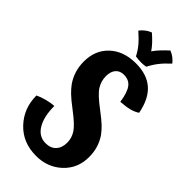

<svg xmlns="http://www.w3.org/2000/svg" viewBox="-307 -1032 1138 1138"><g transform="rotate(45 262.5 -462.5)"><path d="M447 -319Q468 -288 478.5 -253Q489 -218 489 -177Q489 -83 423.5 -21.5Q358 40 261 40Q150 40 80 -34Q10 -108 10 -215Q34 -227 68.5 -236Q103 -245 129 -246Q129 -157 160.5 -105Q192 -53 248 -53Q290 -53 313.5 -78Q337 -103 337 -146Q337 -185 315.5 -218.5Q294 -252 221 -307Q172 -344 149 -366.5Q126 -389 110 -411Q88 -443 77 -479Q66 -515 66 -556Q66 -651 128 -709Q190 -767 293 -767Q385 -767 439.5 -719.5Q494 -672 513 -573Q491 -558 461.5 -550.5Q432 -543 388 -540Q378 -609 355.5 -639Q333 -669 290 -669Q257 -669 238.5 -647.5Q220 -626 220 -588Q220 -546 242 -511Q264 -476 338 -421Q387 -384 409 -362.5Q431 -341 447 -319ZM165 -914Q179 -932 195 -944Q211 -956 230 -963Q256 -940 273 -922Q290 -904 306 -881Q322 -904 340.5 -923.5Q359 -943 383 -965Q402 -958 418 -945.5Q434 -933 446 -918Q411 -886 389 -858Q367 -830 350 -796Q342 -794 332 -793Q322 -792 311 -792Q298 -792 286 -793Q274 -794 263 -796Q249 -825 226 -853Q203 -881 165 -914Z"/></g></svg>

Font: Atma SemiBold
Style: Regular
Weight: 600
Designer: Gregori Vincens, Jeremie Hornus, Riccardo Olocco, Yoann Minet.
Foundry: black foundry
Version: Version 1.102;PS 1.100;hotconv 1.0.86;makeotf.lib2.5.63406